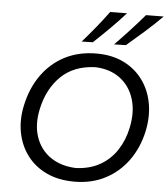

<svg xmlns="http://www.w3.org/2000/svg" viewBox="-63 -1025 953 1092"><g transform="rotate(5 413.5 -479.0)"><path d="M402 11Q310.5 11 242.2 -21.5Q174 -54 131.8 -110.8Q89.5 -167.5 75.5 -241Q61.5 -314.5 79 -395.5Q100.5 -497 153.8 -571.2Q207 -645.5 286 -685.8Q365 -726 465.5 -726Q555 -726 622 -692.5Q689 -659 730.8 -601Q772.5 -543 785.8 -468.2Q799 -393.5 781.5 -310.5Q761 -215.5 709 -143Q657 -70.5 579 -29.8Q501 11 402 11ZM403.5 -67Q482.5 -70 541.2 -103.2Q600 -136.5 637.2 -193.2Q674.5 -250 689.5 -322.5Q708.5 -413 686.5 -485.5Q664.5 -558 607.2 -601.5Q550 -645 464.5 -648Q343 -643.5 269.2 -571.8Q195.5 -500 170.5 -383Q151.5 -293 175.5 -222.8Q199.5 -152.5 258.5 -111.5Q317.5 -70.5 403.5 -67ZM559.5 -786.5Q603.5 -831.5 645.2 -876.8Q687 -922 726 -968L827 -969Q780.5 -922.5 730 -877.5Q679.5 -832.5 627 -788ZM374.5 -786.5Q414 -831.5 450.8 -876.8Q487.5 -922 521.5 -968L617.5 -969Q576 -922.5 530.8 -877.5Q485.5 -832.5 438 -788Z"/></g></svg>

Font: Commissioner Flair
Style: Italic
Weight: 400
Italic angle: -12°
Designer: Kostas Bartsokas
Foundry: Kostas Bartsokas
Version: Version 1.000; ttfautohint (v1.8.3)